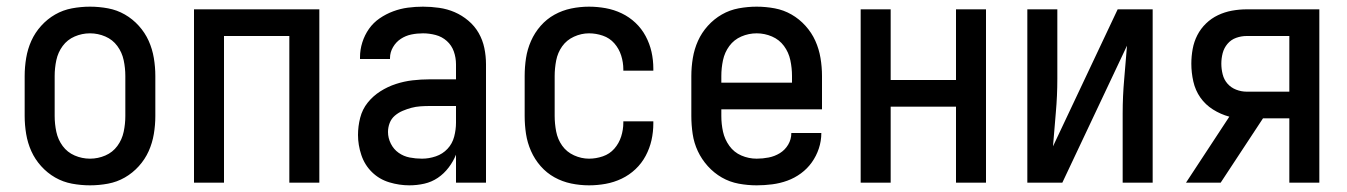

<svg xmlns="http://www.w3.org/2000/svg" viewBox="-20 -548 4040 576"><path d="M250 8Q223 8 196 3Q169 -2 145.5 -15.5Q122 -29 103.5 -49.5Q85 -70 74 -94.5Q63 -119 58.5 -146Q54 -173 54 -200V-320Q54 -347 58.5 -374Q63 -401 74 -425.5Q85 -450 103.5 -470.5Q122 -491 145.5 -504.5Q169 -518 196 -523Q223 -528 250 -528Q277 -528 304 -523Q331 -518 354.5 -504.5Q378 -491 396.5 -470.5Q415 -450 426 -425.5Q437 -401 441.5 -374Q446 -347 446 -320V-200Q446 -173 441.5 -146Q437 -119 426 -94.5Q415 -70 396.5 -49.5Q378 -29 354.5 -15.5Q331 -2 304 3Q277 8 250 8ZM250 -72Q274 -72 296 -81.5Q318 -91 332 -110Q346 -129 351 -152.5Q356 -176 356 -200V-320Q356 -344 351 -367.5Q346 -391 332 -410Q318 -429 296 -438.5Q274 -448 250 -448Q226 -448 204 -438.5Q182 -429 168 -410Q154 -391 149 -367.5Q144 -344 144 -320V-200Q144 -176 149 -152.5Q154 -129 168 -110Q182 -91 204 -81.5Q226 -72 250 -72Z M562 0V-520H938V0H848V-440H652V0Z M1208 8Q1178 8 1148 -1Q1118 -10 1096 -31.5Q1074 -53 1064 -83Q1054 -113 1054 -143Q1054 -169 1060.5 -194.5Q1067 -220 1083 -240Q1099 -260 1121 -274Q1143 -288 1167.5 -296Q1192 -304 1217.5 -307Q1243 -310 1269 -310H1348V-355Q1348 -375 1341.5 -393.5Q1335 -412 1320.5 -425Q1306 -438 1287 -443Q1268 -448 1249 -448Q1231 -448 1214 -444.5Q1197 -441 1182.5 -431.5Q1168 -422 1159 -406.5Q1150 -391 1150 -374V-371H1060V-376Q1060 -399 1067 -421Q1074 -443 1087 -461.5Q1100 -480 1119 -493Q1138 -506 1159.5 -514Q1181 -522 1203.5 -525Q1226 -528 1249 -528Q1273 -528 1297.5 -524.5Q1322 -521 1344 -511.5Q1366 -502 1385 -486Q1404 -470 1416 -449Q1428 -428 1433 -404Q1438 -380 1438 -355V0H1348V-84Q1340 -64 1326 -45.5Q1312 -27 1293.5 -14.5Q1275 -2 1253 3Q1231 8 1208 8ZM1246 -72Q1267 -72 1287.5 -79Q1308 -86 1322.5 -101.5Q1337 -117 1342.5 -138Q1348 -159 1348 -180V-230H1269Q1255 -230 1241 -229Q1227 -228 1214 -224.5Q1201 -221 1188 -215.5Q1175 -210 1164.5 -201Q1154 -192 1149 -179Q1144 -166 1144 -152Q1144 -134 1152.5 -117Q1161 -100 1176 -89.5Q1191 -79 1209 -75.5Q1227 -72 1246 -72Z M1747 8Q1720 8 1693.5 2.5Q1667 -3 1643.5 -16Q1620 -29 1602 -49.5Q1584 -70 1573 -95Q1562 -120 1558 -146.5Q1554 -173 1554 -200V-320Q1554 -347 1558 -373.5Q1562 -400 1573 -425Q1584 -450 1602 -470.5Q1620 -491 1643.5 -504Q1667 -517 1693.5 -522.5Q1720 -528 1747 -528Q1772 -528 1797 -523.5Q1822 -519 1845 -508Q1868 -497 1886.5 -479.5Q1905 -462 1917 -439.5Q1929 -417 1934.5 -392.5Q1940 -368 1940 -342V-336H1850V-340Q1850 -361 1843.5 -381.5Q1837 -402 1823 -418Q1809 -434 1788.5 -441Q1768 -448 1747 -448Q1724 -448 1702 -438Q1680 -428 1666.5 -409Q1653 -390 1648.5 -366.5Q1644 -343 1644 -320V-200Q1644 -177 1648.5 -153.5Q1653 -130 1666.5 -111Q1680 -92 1702 -82Q1724 -72 1747 -72Q1768 -72 1788.5 -79Q1809 -86 1823 -102Q1837 -118 1843.5 -138.5Q1850 -159 1850 -180V-184H1940V-178Q1940 -152 1934.5 -127.5Q1929 -103 1917 -80.5Q1905 -58 1886.5 -40.5Q1868 -23 1845 -12Q1822 -1 1797 3.5Q1772 8 1747 8Z M2250 8Q2223 8 2196 3Q2169 -2 2145.5 -15.5Q2122 -29 2103.5 -49.5Q2085 -70 2073.5 -94.5Q2062 -119 2058 -146Q2054 -173 2054 -200V-320Q2054 -347 2058.5 -374Q2063 -401 2074 -425.5Q2085 -450 2103.5 -470.5Q2122 -491 2145.5 -504.5Q2169 -518 2196 -523Q2223 -528 2250 -528Q2277 -528 2304 -523Q2331 -518 2354.5 -504.5Q2378 -491 2396.5 -470.5Q2415 -450 2426 -425.5Q2437 -401 2441.5 -374Q2446 -347 2446 -320V-220H2144V-200Q2144 -176 2149 -153Q2154 -130 2168 -110.5Q2182 -91 2204 -81.5Q2226 -72 2250 -72Q2268 -72 2286 -75.5Q2304 -79 2319.5 -88.5Q2335 -98 2344.5 -114Q2354 -130 2354 -149H2444Q2444 -125 2436.5 -102.5Q2429 -80 2415.5 -61Q2402 -42 2383 -28Q2364 -14 2342 -6Q2320 2 2296.5 5Q2273 8 2250 8ZM2144 -300H2356V-320Q2356 -344 2351 -367.5Q2346 -391 2332 -410Q2318 -429 2296 -438.5Q2274 -448 2250 -448Q2226 -448 2204 -438.5Q2182 -429 2168 -410Q2154 -391 2149 -367.5Q2144 -344 2144 -320Z M2562 0V-520H2652V-308H2848V-520H2938V0H2848V-228H2652V0Z M3062 0V-520H3152V-312Q3152 -261 3147.5 -210.5Q3143 -160 3139 -109L3333 -520H3438V0H3348V-208Q3348 -259 3352.5 -309.5Q3357 -360 3361 -411L3167 0Z M3538 0 3668 -198Q3642 -205 3619 -219.5Q3596 -234 3581 -255.5Q3566 -277 3560 -303.5Q3554 -330 3554 -357Q3554 -379 3558 -401Q3562 -423 3572 -442.5Q3582 -462 3598 -477.5Q3614 -493 3634 -502.5Q3654 -512 3676 -516Q3698 -520 3720 -520H3938V0H3848V-193H3769L3642 0ZM3848 -273V-440H3720Q3704 -440 3688.5 -434.5Q3673 -429 3662.5 -416.5Q3652 -404 3648 -388.5Q3644 -373 3644 -357Q3644 -341 3648 -325Q3652 -309 3662.5 -297Q3673 -285 3688.5 -279Q3704 -273 3720 -273Z"/></svg>

Font: Iosevka Custom Medium
Style: Regular
Weight: 500
Monospace: yes
Designer: Belleve Invis
Foundry: Belleve Invis
Version: Version 32.5.0; ttfautohint (v1.8.4)